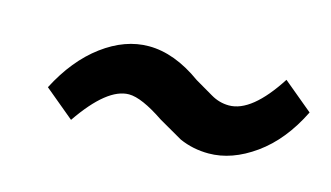

<svg xmlns="http://www.w3.org/2000/svg" viewBox="-38 -530 635 368"><g transform="rotate(15 279.0 -345.5)"><path d="M116 -255Q168 -331 211 -331Q236 -331 282 -300L329 -273Q356 -261 387 -261Q433 -261 478.5 -293.5Q524 -326 554 -387L495 -436Q446 -360 401 -360Q382 -360 365 -370L329 -391Q275 -430 224 -430Q177 -430 132.5 -397Q88 -364 57 -304Z"/></g></svg>

Font: Brisa Sans Medium
Style: Italic
Weight: 600
Italic angle: -8°
Designer: Dalton Maag Ltd
Foundry: Dalton Maag Ltd
Version: Version 1.101;July 10, 2019;FontCreator 11.5.0.2425 64-bit